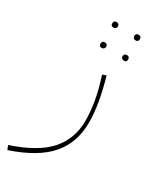

<svg xmlns="http://www.w3.org/2000/svg" viewBox="-223 -611 756 916"><g transform="rotate(30 155.0 -153.0)"><path d="M133 -517Q118 -517 118 -532Q118 -548 133 -548Q149 -548 149 -532Q149 -526 144.5 -521.5Q140 -517 133 -517ZM255 -517Q248 -517 243.5 -521.5Q239 -526 239 -532Q239 -548 255 -548Q270 -548 270 -532Q270 -517 255 -517ZM133 -405Q118 -405 118 -420Q118 -436 133 -436Q149 -436 149 -420Q149 -414 144.5 -409.5Q140 -405 133 -405ZM255 -405Q248 -405 243.5 -409.5Q239 -414 239 -420Q239 -436 255 -436Q270 -436 270 -420Q270 -405 255 -405ZM-13 242 -22 219Q117 173 178.5 103.5Q240 34 240 -65Q240 -172 198 -296L219 -303Q259 -165 259 -67Q259 44 194.5 119Q130 194 -13 242Z"/></g></svg>

Font: FiraGO Thin
Style: Regular
Weight: 100
Designer: bBox Type
Foundry: bBox Type GmbH
Version: Version 1.001;PS 001.001;hotconv 1.0.88;makeotf.lib2.5.64775